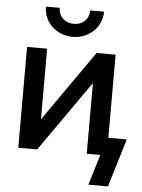

<svg xmlns="http://www.w3.org/2000/svg" viewBox="-59 -775 723 978"><g transform="rotate(5 302.5 -286.5)"><path d="M477.5 0 430.2 156.2H530.3L605 -90.3H510.7V-515.6H413.6L161.6 -155.8H160.6V-515.6H58.1V0H154.8L407.2 -359.9H408.2V0ZM284.7 -586.9C368.2 -586.9 433.1 -648.9 433.1 -728.5H362.3C362.3 -684.1 330.1 -653.3 284.7 -653.3C238.8 -653.3 206.5 -684.1 206.5 -728.5H135.7C135.7 -648.9 200.7 -586.9 284.7 -586.9Z"/></g></svg>

Font: Inteeer Medium
Style: Regular
Weight: 500
Designer: Rasmus Andersson
Foundry: rsms
Version: Version 4.001;Glyphs 3.4 (3402)